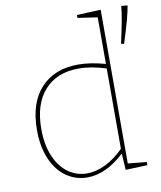

<svg xmlns="http://www.w3.org/2000/svg" viewBox="-86 -834 760 909"><g transform="rotate(-10 294.5 -380.0)"><path d="M460 -26 550 -17V-2L445 2L440 -77Q351 6 261 6Q206 6 161 -25Q116 -56 90 -115.5Q64 -175 64 -256Q64 -386 129.5 -457Q195 -528 309 -528Q368 -528 440 -508V-732L345 -746V-760L460 -765ZM440 -100V-486Q371 -509 308 -509Q203 -509 144 -443Q85 -377 85 -257Q85 -182 108.5 -126.5Q132 -71 172.5 -42Q213 -13 263 -13Q306 -13 351.5 -35Q397 -57 440 -100ZM527 -590Q539 -643 548 -690.5Q557 -738 559 -766L589 -763Q581 -711 541 -586Z"/></g></svg>

Font: Bitter Pro Thin
Style: Regular
Weight: 250
Designer: Sol Matas, and Bitter project Authors
Foundry: Sol Matas
Version: Version 1.010